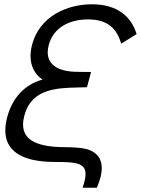

<svg xmlns="http://www.w3.org/2000/svg" viewBox="-20 -755 657 895"><path d="M365 120H431.5C447.4 83.7 454.3 53.7 454.3 29.1C454.3 -23 423.1 -50.3 381.3 -60.5C350.5 -68.5 303.5 -68.5 282.6 -69C159 -69.4 87.5 -98.8 87.5 -174.4C87.5 -187.1 89.5 -201.1 93.6 -216.5C120.3 -316 198.6 -341.5 302.8 -346C376 -348.5 376.5 -348.5 385.5 -348.5L404.5 -419.5C397 -419.5 348 -419.5 327.3 -420.5C248.2 -423.9 202.4 -454.9 202.4 -511.2C202.4 -521.8 204 -533.2 207.3 -545.5C229 -626.5 303.2 -664.5 390.2 -664.5C482.7 -664.5 524.6 -621.5 544.9 -551.5L616.8 -596C591.9 -678.5 526 -735 409 -735C289.5 -735 164.6 -677.5 129.8 -547.5C124.7 -528.4 122.3 -510.4 122.3 -493.8C122.3 -445 143.2 -407.5 178 -384C96.5 -361.5 38.3 -301 13.9 -210C7.9 -187.8 4.8 -166.8 4.8 -147.3C4.8 -58.2 70.6 0 237.1 0C330.1 0 378.8 3.5 378.8 56.3C378.8 72.5 374.2 93.3 365 120Z"/></svg>

Font: Manrope
Style: RegularItalic
Weight: 400
Italic angle: -15°
Designer: Mikhail Sharanda
Foundry: Mikhail Sharanda
Version: Version 4.502;hotconv 1.0.109;makeotfexe 2.5.65596